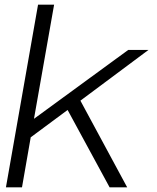

<svg xmlns="http://www.w3.org/2000/svg" viewBox="-20 -805 676 825"><path d="M5.5 0 143.5 -785H212.5L126 -294.5L531 -590.5H618L325.5 -372.5L526.5 0H451L270.5 -332.5L112 -215L74.5 0Z"/></svg>

Font: Anybody ExtraExpanded Light
Style: Italic
Weight: 300
Width: 8
Italic angle: -10°
Designer: Tyler Finck
Foundry: Etcetera Type Company
Version: Version 1.010; ttfautohint (v1.8.3) -l 8 -r 50 -G 200 -x 14 